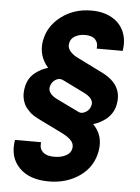

<svg xmlns="http://www.w3.org/2000/svg" viewBox="-59 -783 711 976"><g transform="rotate(5 296.5 -295.0)"><path d="M543.7 -546.9H410.9Q415.8 -574.9 399.1 -592.9Q382.5 -610.8 346.6 -610.8Q316.4 -610.8 294.4 -597.8Q272.4 -584.9 268.8 -560.4Q264.6 -537.3 282 -518.8Q299.4 -500.4 323.9 -489.7L450.6 -426.8Q562.5 -370.7 534.8 -262.8Q529.5 -241.8 516.9 -223.9Q504.3 -206 488.5 -194.2Q472.7 -182.5 458.1 -175.2Q443.5 -168 429.7 -164.1L426.8 -162.6Q479.8 -109.4 466.6 -30.5Q452.8 51.5 385.7 99.3Q318.5 147 226.6 147Q127.8 147 75.5 93.6Q23.1 40.1 37.6 -48.3H171.2Q165.8 -14.9 187 3.2Q208.1 21.3 249.6 19.5Q280.2 18.8 304 6.2Q327.8 -6.4 332 -30.5Q334.2 -43.7 329.9 -55Q325.6 -66.4 315.7 -75.3Q305.8 -84.2 297.8 -89.5Q289.8 -94.8 277.7 -101.2L152.7 -162.6Q144.5 -166.5 137.3 -170.5Q130 -174.4 120 -180.9Q110.1 -187.5 102.3 -195.1Q94.5 -202.8 86.1 -212.5Q77.8 -222.3 72.4 -234.4Q67.1 -246.4 63.7 -260.5Q60.4 -274.5 60.9 -291.9Q61.4 -309.3 66.1 -328.1Q76.3 -368.6 107.1 -393.3Q137.8 -418 172.9 -427.6V-428.6Q122.9 -486.9 134.9 -560.4Q147.7 -637.1 213.1 -687.1Q278.4 -737.2 367.9 -737.2Q429 -737.2 472.3 -712.7Q515.6 -688.2 534.1 -644.9Q552.6 -601.6 543.7 -546.9ZM409.1 -255Q415.1 -273.1 403.2 -289.6Q391.3 -306.1 362.9 -319.2L253.6 -372.9Q235.8 -381.7 216.4 -370Q197.1 -358.3 191.1 -335.9Q185.4 -317.1 197.8 -300.4Q210.2 -283.7 238.3 -271L347.3 -218Q363.3 -210.2 383.3 -221.6Q403.4 -233 409.1 -255Z"/></g></svg>

Font: Karasuma Gothic
Style: Bold Italic
Weight: 700
Italic angle: 9.39998°
Designer: Rasmus Andersson / Ryoko Nishizuka
Foundry: Genbu
Version: Version 1.00